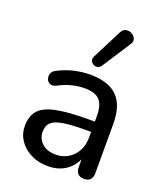

<svg xmlns="http://www.w3.org/2000/svg" viewBox="-142 -862 820 964"><g transform="rotate(20 267.5 -379.5)"><path d="M311 -557Q301 -542 285 -543.5Q269 -545 259.5 -557.5Q250 -570 258 -587L339 -746Q349 -765 365 -767.5Q381 -770 395.5 -762Q410 -754 415.5 -739.5Q421 -725 409 -708ZM228 9Q177 9 137 -11Q97 -31 74 -65Q51 -99 51 -141Q51 -195 78 -225.5Q105 -256 168.5 -269Q232 -282 341 -282H374V-312Q374 -371 350 -396.5Q326 -422 270 -422Q236 -422 202 -413.5Q168 -405 130 -385Q111 -376 97.5 -382.5Q84 -389 79.5 -403.5Q75 -418 80.5 -432.5Q86 -447 104 -455Q147 -477 190 -486.5Q233 -496 272 -496Q370 -496 417.5 -449Q465 -402 465 -303V-41Q465 7 421 7Q376 7 376 -41V-82Q358 -40 319.5 -15.5Q281 9 228 9ZM374 -227H342Q267 -227 224 -219.5Q181 -212 163 -194.5Q145 -177 145 -146Q145 -108 172 -83.5Q199 -59 245 -59Q301 -59 337.5 -98Q374 -137 374 -197Z"/></g></svg>

Font: Chiron GoRound TC
Style: Regular
Weight: 400
Designer: Ryoko NISHIZUKA 西塚涼子 (kana, bopomofo & ideographs); Paul D. Hunt (Latin, Greek & Cyrillic); Sandoll Communications 산돌커뮤니
Foundry: Adobe
Version: Version 1.000;hotconv 1.1.1;makeotfexe 2.6.0